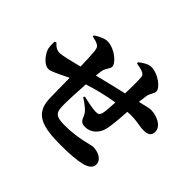

<svg xmlns="http://www.w3.org/2000/svg" viewBox="-182 -1069 1363 1363"><g transform="rotate(45 500.0 -387.0)"><path d="M542 -756C563 -752 579 -750 599 -743C620 -736 631 -725 632 -706C635 -663 634 -597 632 -546C564 -530 473 -509 396 -489C398 -512 400 -531 403 -543C412 -582 434 -592 434 -616C434 -652 356 -720 281 -720C252 -720 212 -699 184 -680L186 -669C207 -664 228 -661 245 -650C259 -641 264 -631 267 -603C271 -562 273 -510 274 -457C200 -438 122 -420 102 -420C76 -420 56 -430 32 -457L19 -452C17 -419 18 -389 28 -368C49 -324 88 -283 124 -283C153 -283 198 -310 276 -346C277 -264 277 -189 279 -135C286 10 389 37 571 37C660 37 730 31 776 19C823 7 845 -16 845 -44C845 -95 789 -118 740 -118C724 -118 619 -82 493 -82C397 -82 382 -102 381 -176C380 -217 385 -310 390 -394C463 -419 550 -439 629 -452C627 -411 624 -361 619 -340C611 -307 599 -306 574 -306C554 -306 498 -316 445 -328L441 -317C483 -289 528 -259 541 -220C552 -188 568 -176 599 -176C658 -176 700 -219 714 -270C726 -313 732 -401 736 -465C830 -471 857 -453 908 -453C951 -453 977 -465 977 -504C977 -564 900 -594 844 -594C836 -594 816 -591 744 -573C747 -596 749 -617 752 -635C757 -672 780 -690 780 -712C780 -750 701 -811 631 -811C604 -811 569 -791 540 -767Z"/></g></svg>

Font: Noto Serif KR Black
Style: Regular
Weight: 900
Version: Version 1.001;PS 1.001;hotconv 16.6.54;makeotf.lib2.5.65590